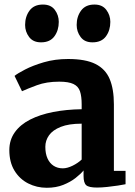

<svg xmlns="http://www.w3.org/2000/svg" viewBox="-20 -834 607 864"><path d="M190.5 11Q145.5 11 107 -8.5Q68.5 -28 45.2 -66Q22 -104 22 -158.5Q22 -204.5 46.8 -239Q71.5 -273.5 115.8 -296Q160 -318.5 219.2 -330Q278.5 -341.5 347.5 -342.5V-364.5Q347.5 -400.5 340 -423Q332.5 -445.5 310.5 -456Q288.5 -466.5 246.5 -466.5Q189 -466.5 146 -450.5Q103 -434.5 79 -423.5L45.5 -492.5Q58 -503 92.5 -521Q127 -539 177.2 -553.8Q227.5 -568.5 286.5 -568.5Q365 -568.5 409.8 -546Q454.5 -523.5 473.5 -478.5Q492.5 -433.5 492.5 -364.5V-65H545V-5Q533.5 -2.5 511 1Q488.5 4.5 462.8 7.2Q437 10 416.5 10Q380 10 368 -0.5Q356 -11 356 -42.5V-67Q343.5 -51.5 320.2 -33.2Q297 -15 264.5 -2Q232 11 190.5 11ZM262.5 -76.5Q282.5 -76.5 306.5 -88.2Q330.5 -100 347.5 -116V-277.5Q289.5 -277.5 253.2 -263Q217 -248.5 200.5 -225Q184 -201.5 184 -173.5Q184 -142.5 193.8 -121Q203.5 -99.5 221.2 -88Q239 -76.5 262.5 -76.5ZM164 -643.5Q129 -643.5 111 -667.5Q93 -691.5 93 -721.5Q93 -759.5 113 -786.5Q133 -813.5 172.5 -813.5H173.5Q209 -813.5 226.8 -789.5Q244.5 -765.5 244.5 -735.5Q244.5 -697.5 224.8 -670.5Q205 -643.5 165 -643.5ZM395.5 -643.5Q360.5 -643.5 342.8 -667.5Q325 -691.5 325 -721.5Q325 -759.5 345 -786.5Q365 -813.5 404.5 -813.5H405.5Q440.5 -813.5 458.5 -789.5Q476.5 -765.5 476.5 -735.5Q476.5 -697.5 456.8 -670.5Q437 -643.5 396.5 -643.5Z"/></svg>

Font: Merriweather ExtraBold
Style: Regular
Weight: 800
Version: Version 2.100